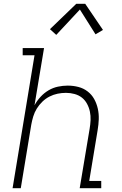

<svg xmlns="http://www.w3.org/2000/svg" viewBox="-20 -987 640 1007"><path d="M46 0 161 -697H99V-735H211L161 -435Q174 -459 193 -479.5Q212 -500 235 -513.5Q258 -527 284 -532.5Q310 -538 335 -538Q364 -538 391 -531Q418 -524 439.5 -507.5Q461 -491 474 -467.5Q487 -444 493 -417Q499 -390 498 -361.5Q497 -333 492 -304L448 -38H511V0H398L450 -311Q454 -334 455 -357Q456 -380 451.5 -401.5Q447 -423 436.5 -442.5Q426 -462 409.5 -475Q393 -488 371 -494Q349 -500 326 -500Q304 -500 282 -495.5Q260 -491 239.5 -480.5Q219 -470 202 -453.5Q185 -437 173 -417.5Q161 -398 154.5 -376.5Q148 -355 144 -333L89 0ZM275 -804 242 -834 380 -967H427L520 -830L481 -807L399 -937Z"/></svg>

Font: Iosevka Curly Slab XLtEx
Style: Italic
Weight: 200
Width: 7
Italic angle: -9°
Monospace: yes
Designer: Belleve Invis
Foundry: Belleve Invis
Version: Version 11.1.0; ttfautohint (v1.8.3)